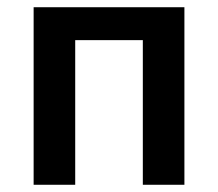

<svg xmlns="http://www.w3.org/2000/svg" viewBox="-20 -511 604 531"><path d="M73 0V-491H490V0H375V-400H188V0Z"/></svg>

Font: Processing Sans Pro Semibold
Style: Regular
Weight: 600
Designer: Paul D. Hunt
Foundry: Adobe Systems Incorporated
Version: Version 2.020;PS 2.000;hotconv 1.0.86;makeotf.lib2.5.63406